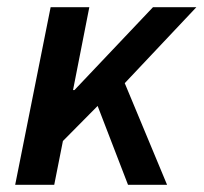

<svg xmlns="http://www.w3.org/2000/svg" viewBox="-20 -511 563 531"><path d="M22 0 120 -491H227L182 -262H186L403 -491H523L325 -281L442 0H334L250 -218L154 -121L130 0Z"/></svg>

Font: Source Sans 3 Semibold
Style: Italic
Weight: 600
Italic angle: -11°
Designer: Paul D. Hunt
Foundry: Adobe
Version: Version 3.052;hotconv 1.1.0;makeotfexe 2.6.0